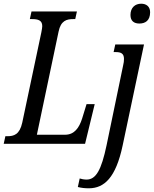

<svg xmlns="http://www.w3.org/2000/svg" viewBox="-37 -776 830 1036"><path d="M715 -649C747 -649 773 -665 773 -710C773 -742 751 -756 725 -756C692 -756 667 -735 667 -695C667 -663 686 -649 715 -649ZM-17 0H422L474 -214H430L406 -136C390 -86 364 -49 314 -49H162L279 -605C291 -665 323 -673 358 -673H369L378 -714H133L124 -673H135C168 -673 191 -667 191 -635C191 -628 189 -617 186 -601L83 -114C69 -50 38 -41 3 -41H-8ZM444 240C525 239 588 184 625 8L740 -536H585L576 -495H587C615 -495 632 -488 632 -458C632 -445 631 -439 627 -421L538 8C510 141 481 193 430 193C417 193 402 190 393 187L383 233C402 238 420 240 444 240Z"/></svg>

Font: Noto Serif ExtraCondensed
Style: Italic
Weight: 400
Width: 2
Italic angle: -12°
Designer: Monotype Design Team
Foundry: Monotype Imaging Inc.
Version: Version 2.014